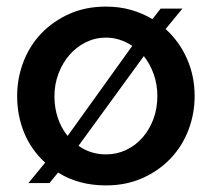

<svg xmlns="http://www.w3.org/2000/svg" viewBox="-20 -552 642 582"><path d="M66 3 117 -59Q75 -97 53.5 -149Q32 -201 32 -261Q32 -315 51 -364.5Q70 -414 105.5 -451Q141 -488 190.5 -510Q240 -532 301 -532Q342 -532 377 -522Q412 -512 442 -494L467 -526H533L482 -464Q524 -426 547 -373.5Q570 -321 570 -261Q570 -207 551 -157.5Q532 -108 496.5 -71Q461 -34 411.5 -12Q362 10 301 10Q218 10 156 -29L130 3ZM301 -84Q334 -84 362.5 -97.5Q391 -111 412 -135Q433 -159 445 -191Q457 -223 457 -261Q457 -296 446 -327Q435 -358 416 -382L218 -110Q255 -84 301 -84ZM145 -260Q145 -225 155.5 -194Q166 -163 185 -140L381 -413Q343 -438 301 -438Q269 -438 240.5 -424Q212 -410 191 -386Q170 -362 157.5 -329.5Q145 -297 145 -260Z"/></svg>

Font: IngvarSans
Style: Regular
Weight: 600
Version: Version 3.000